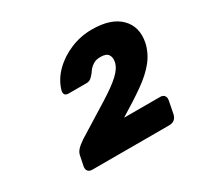

<svg xmlns="http://www.w3.org/2000/svg" viewBox="-90 -807 574 560"><g transform="rotate(-30 197.5 -527.5)"><path d="M74 -350Q64 -350 59.5 -356Q55 -362 57 -372L64 -406Q66 -414 72.5 -421.5Q79 -429 95 -440Q161 -481 202 -506.5Q243 -532 263.5 -551Q284 -570 288 -589Q291 -604 284.5 -613.5Q278 -623 259 -623Q244 -623 235 -617.5Q226 -612 221 -606Q216 -600 213 -595Q204 -584 198.5 -580.5Q193 -577 185 -577H126Q107 -577 112 -596Q121 -627 145.5 -651.5Q170 -676 204.5 -690.5Q239 -705 277 -705Q341 -705 372 -674Q403 -643 393 -593Q386 -562 366 -537Q346 -512 312 -488Q278 -464 230 -435H351Q361 -435 365.5 -429Q370 -423 368 -413L360 -372Q355 -350 333 -350Z"/></g></svg>

Font: Rubik Light
Style: Bold Italic
Weight: 700
Italic angle: -12°
Version: Version 2.104